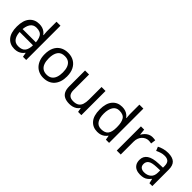

<svg xmlns="http://www.w3.org/2000/svg" viewBox="198 -1880 3010 3010"><g transform="rotate(45 1703.5 -375.0)"><path d="M104 -238V-303H480V-238ZM275 10Q175 10 115 -59.5Q55 -129 55 -267Q55 -405 115.5 -475.5Q176 -546 276 -546Q318 -546 349 -535.5Q380 -525 403 -507Q426 -489 442 -467H448Q447 -480 444.5 -505.5Q442 -531 442 -546V-760H530V0H459L446 -72H442Q426 -49 403 -30.5Q380 -12 348.5 -1Q317 10 275 10ZM289 -63Q374 -63 408.5 -109.5Q443 -156 443 -250V-266Q443 -366 410 -419.5Q377 -473 288 -473Q217 -473 181.5 -416.5Q146 -360 146 -265Q146 -169 181.5 -116Q217 -63 289 -63Z M1166 -269Q1166 -202 1148.5 -150.5Q1131 -99 1098.5 -63Q1066 -27 1019.5 -8.5Q973 10 916 10Q863 10 818 -8.5Q773 -27 740 -63Q707 -99 688.5 -150.5Q670 -202 670 -269Q670 -358 700 -419.5Q730 -481 786 -513.5Q842 -546 919 -546Q992 -546 1047.5 -513.5Q1103 -481 1134.5 -419.5Q1166 -358 1166 -269ZM761 -269Q761 -206 777.5 -159.5Q794 -113 829 -88Q864 -63 918 -63Q972 -63 1007 -88Q1042 -113 1058.5 -159.5Q1075 -206 1075 -269Q1075 -333 1058 -378Q1041 -423 1006.5 -447.5Q972 -472 917 -472Q835 -472 798 -418Q761 -364 761 -269Z M1753 -536V0H1681L1668 -71H1664Q1647 -43 1620 -25Q1593 -7 1561 1.5Q1529 10 1494 10Q1430 10 1386.5 -10.5Q1343 -31 1321 -74Q1299 -117 1299 -185V-536H1388V-191Q1388 -127 1417 -95Q1446 -63 1507 -63Q1567 -63 1601.5 -85.5Q1636 -108 1650.5 -151.5Q1665 -195 1665 -257V-536Z M2113 10Q2013 10 1953 -59.5Q1893 -129 1893 -267Q1893 -405 1953.5 -475.5Q2014 -546 2114 -546Q2156 -546 2187 -535.5Q2218 -525 2241 -507Q2264 -489 2280 -467H2286Q2285 -480 2282.5 -505.5Q2280 -531 2280 -546V-760H2368V0H2297L2284 -72H2280Q2264 -49 2241 -30.5Q2218 -12 2186.5 -1Q2155 10 2113 10ZM2127 -63Q2212 -63 2246.5 -109.5Q2281 -156 2281 -250V-266Q2281 -366 2248 -419.5Q2215 -473 2126 -473Q2055 -473 2019.5 -416.5Q1984 -360 1984 -265Q1984 -169 2019.5 -116Q2055 -63 2127 -63Z M2788 -546Q2803 -546 2820.5 -544.5Q2838 -543 2851 -540L2840 -459Q2827 -462 2811.5 -464Q2796 -466 2782 -466Q2751 -466 2723 -453Q2695 -440 2673 -416.5Q2651 -393 2638.5 -360Q2626 -327 2626 -286V0H2538V-536H2610L2620 -438H2624Q2641 -468 2665 -492.5Q2689 -517 2720 -531.5Q2751 -546 2788 -546Z M3134 -545Q3232 -545 3279 -502Q3326 -459 3326 -365V0H3262L3245 -76H3241Q3218 -47 3193.5 -27.5Q3169 -8 3137.5 1Q3106 10 3061 10Q3013 10 2974.5 -7Q2936 -24 2914 -59.5Q2892 -95 2892 -149Q2892 -229 2955 -272.5Q3018 -316 3149 -320L3240 -323V-355Q3240 -422 3211 -448Q3182 -474 3129 -474Q3087 -474 3049 -461.5Q3011 -449 2978 -433L2951 -499Q2986 -518 3034 -531.5Q3082 -545 3134 -545ZM3160 -259Q3060 -255 3021.5 -227Q2983 -199 2983 -148Q2983 -103 3010.5 -82Q3038 -61 3081 -61Q3149 -61 3194 -98.5Q3239 -136 3239 -214V-262Z"/></g></svg>

Font: ugurmukhi85
Style: Book
Weight: 400
Designer: Jelle Bosma - Monotype Design Team
Foundry: Monotype Imaging Inc.
Version: Version 2.003